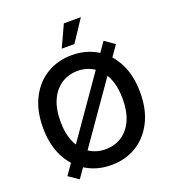

<svg xmlns="http://www.w3.org/2000/svg" viewBox="-169 -1073 1105 1227"><g transform="rotate(-20 384.0 -459.0)"><path d="M384.3 9.8Q289.1 9.8 214.4 -34.9Q139.6 -79.6 96.4 -163.1Q53.2 -246.6 53.2 -363.3Q53.2 -480.5 96.4 -564.2Q139.6 -647.9 214.4 -692.6Q289.1 -737.3 384.3 -737.3Q479 -737.3 553.5 -692.6Q627.9 -647.9 671.1 -564.2Q714.4 -480.5 714.4 -363.3Q714.4 -246.6 671.1 -162.8Q627.9 -79.1 553.5 -34.7Q479 9.8 384.3 9.8ZM384.3 -97.7Q444.8 -97.7 492.7 -128.2Q540.5 -158.7 567.9 -218Q595.2 -277.3 595.2 -363.3Q595.2 -449.7 567.9 -509.3Q540.5 -568.8 492.7 -599.4Q444.8 -629.9 384.3 -629.9Q322.8 -629.9 274.9 -599.1Q227.1 -568.4 199.5 -509Q171.9 -449.7 171.9 -363.3Q171.9 -277.3 199.5 -218.3Q227.1 -159.2 274.9 -128.4Q322.8 -97.7 384.3 -97.7ZM161.6 26.4 94.2 -20 606.9 -753.9 674.3 -707ZM338.9 -797.9 406.7 -945.3H522.5L424.8 -797.9Z"/></g></svg>

Font: Inter
Style: 540
Weight: 540
Designer: Rasmus Andersson
Foundry: rsms
Version: Version 4.001;git-66647c0bb